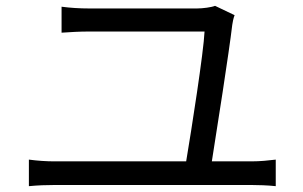

<svg xmlns="http://www.w3.org/2000/svg" viewBox="-20 -695 1040 658"><path d="M79 -148V-57C110 -60 139 -61 167 -61H842C862 -61 899 -60 925 -57V-148C900 -145 872 -142 842 -142H706C723 -249 765 -516 776 -610C777 -618 780 -633 784 -643L717 -675C705 -670 675 -666 655 -666C584 -666 333 -666 286 -666C253 -666 221 -668 191 -672V-583C223 -585 250 -587 287 -587C334 -587 593 -587 681 -587C678 -517 636 -249 618 -142H167C139 -142 109 -144 79 -148Z"/></svg>

Font: GenYoGothic2 TW R
Style: Regular
Weight: 400
Version: Version 2.100;PS 2.1;hotconv 16.6.51;makeotf.lib2.5.65220 DE